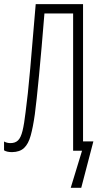

<svg xmlns="http://www.w3.org/2000/svg" viewBox="-26 -734 499 935"><path d="M378.4 -45.4H428.7L369.6 180.7H318.4L373.5 0H330.1V-668.5H190.4Q176.3 -494.1 164.1 -366.9Q151.9 -239.7 143.6 -177.2Q134.8 -114.7 123.5 -74Q112.3 -33.2 91.3 -13.4Q70.3 6.3 32.7 6.8Q7.3 6.8 -6.3 -2V-44.9Q7.8 -37.1 24.9 -37.1Q48.3 -37.1 62 -50.5Q75.7 -64 83.7 -96.9Q91.8 -129.9 98.6 -188Q109.4 -266.6 121.3 -400.9Q133.3 -535.2 147.9 -713.9H378.4Z"/></svg>

Font: Open Sans Condensed Light
Style: Regular
Weight: 300
Width: 3
Designer: Monotype Design Team
Foundry: Monotype Imaging Inc.
Version: Version 3.003; ttfautohint (v1.8.4)